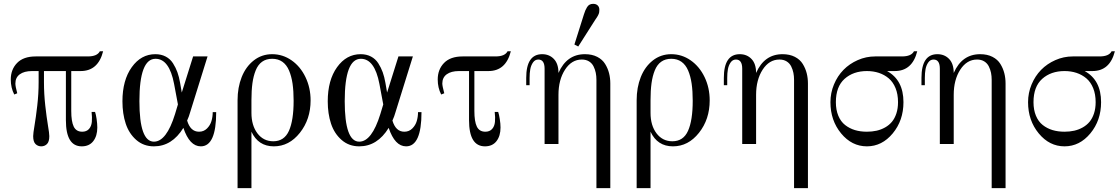

<svg xmlns="http://www.w3.org/2000/svg" viewBox="-20 -750 5827 1000"><path d="M166 -456.1H437Q486.3 -456.1 500 -482.9H517.1Q491.2 -379.9 399.9 -379.9H351.1V-171.9Q351.1 -117.2 364 -90.6Q377 -64 408.2 -64Q430.7 -64 443.4 -78.1Q456.1 -92.3 458.3 -115.2Q460.4 -138.2 457 -167H475.1Q479.5 -154.8 483.2 -130.1Q486.8 -105.5 486.8 -85.9Q486.8 -42 465.8 -14.9Q444.8 12.2 405.8 12.2Q323.2 12.2 323.2 -124V-379.9H209V-321.8Q209 -261.2 215.8 -200Q222.7 -138.7 229.7 -96.9Q236.8 -55.2 236.8 -41Q236.8 -11.7 224.6 0.2Q212.4 12.2 194.8 12.2Q177.2 12.2 165 0.2Q152.8 -11.7 152.8 -41Q152.8 -55.2 159.9 -96.9Q167 -138.7 174.1 -200Q181.2 -261.2 181.2 -321.8V-379.9H147Q106 -379.9 83 -363Q60.1 -346.2 60.1 -314.9Q60.1 -300.3 69.8 -264.2L54.2 -257.8Q36.1 -293 36.1 -335.9Q36.1 -388.2 69.1 -422.1Q102.1 -456.1 166 -456.1Z M789.1 -467.8Q819.8 -467.8 843.3 -455.3Q866.7 -442.9 881.1 -420.2Q895.5 -397.5 904.1 -373.5Q912.6 -349.6 918 -318.8L926.8 -268.1L985.8 -456.1H1061L969.7 -163.1Q964.8 -144.5 954.6 -122.1Q971.7 -64 1016.6 -64Q1041 -64 1057.9 -80.6Q1074.7 -97.2 1081.3 -119.4Q1087.9 -141.6 1087.9 -166H1106Q1106 12.2 1025.9 12.2Q967.3 12.2 935.1 -84Q876 12.2 781.7 12.2Q728 12.2 689.9 -21Q651.9 -54.2 634.8 -106Q617.7 -157.7 617.7 -222.2Q617.7 -332.5 666.3 -400.1Q714.8 -467.8 789.1 -467.8ZM781.7 -12.2Q847.2 -12.2 891.6 -155.8L906.7 -206.1L886.7 -313Q861.8 -443.8 790 -443.8Q706.1 -443.8 706.1 -223.1Q706.1 -12.2 781.7 -12.2Z M1397.5 -467.8Q1452.6 -467.8 1498.5 -435.8Q1544.4 -403.8 1571 -348.4Q1597.7 -293 1597.7 -227.1Q1597.7 -128.4 1541.7 -58.1Q1485.8 12.2 1406.2 12.2Q1325.2 12.2 1289.6 -64V230H1217.3V-228Q1217.3 -294.4 1238.8 -348.6Q1260.3 -402.8 1301.8 -435.3Q1343.3 -467.8 1397.5 -467.8ZM1397.5 -443.8Q1366.7 -443.8 1345.2 -428.5Q1323.7 -413.1 1311.8 -383.5Q1299.8 -354 1294.7 -316.2Q1289.6 -278.3 1289.6 -228V-162.1Q1289.6 -96.7 1320.8 -55.4Q1352.1 -14.2 1403.3 -14.2Q1460.4 -14.2 1484.9 -68.6Q1509.3 -123 1509.3 -225.1Q1509.3 -275.9 1503.7 -314.5Q1498 -353 1485.4 -382.8Q1472.7 -412.6 1450.7 -428.2Q1428.7 -443.8 1397.5 -443.8Z M1858.4 -467.8Q1889.2 -467.8 1912.6 -455.3Q1936 -442.9 1950.4 -420.2Q1964.8 -397.5 1973.4 -373.5Q1981.9 -349.6 1987.3 -318.8L1996.1 -268.1L2055.2 -456.1H2130.4L2039.1 -163.1Q2034.2 -144.5 2023.9 -122.1Q2041 -64 2085.9 -64Q2110.4 -64 2127.2 -80.6Q2144 -97.2 2150.6 -119.4Q2157.2 -141.6 2157.2 -166H2175.3Q2175.3 12.2 2095.2 12.2Q2036.6 12.2 2004.4 -84Q1945.3 12.2 1851.1 12.2Q1797.4 12.2 1759.3 -21Q1721.2 -54.2 1704.1 -106Q1687 -157.7 1687 -222.2Q1687 -332.5 1735.6 -400.1Q1784.2 -467.8 1858.4 -467.8ZM1851.1 -12.2Q1916.5 -12.2 1960.9 -155.8L1976.1 -206.1L1956.1 -313Q1931.2 -443.8 1859.4 -443.8Q1775.4 -443.8 1775.4 -223.1Q1775.4 -12.2 1851.1 -12.2Z M2640.6 -482.9Q2614.7 -379.9 2523.9 -379.9H2450.7V-171.9Q2450.7 -117.2 2463.6 -90.6Q2476.6 -64 2507.8 -64Q2530.3 -64 2543 -78.1Q2555.7 -92.3 2557.9 -115.2Q2560.1 -138.2 2556.6 -167H2574.7Q2579.1 -154.3 2583 -129.9Q2586.9 -105.5 2586.9 -85.9Q2586.9 -42 2565.9 -14.9Q2544.9 12.2 2505.9 12.2Q2422.9 12.2 2422.9 -124V-379.9H2370.6Q2329.6 -379.9 2306.6 -363Q2283.7 -346.2 2283.7 -314.9Q2283.7 -302.2 2293.9 -264.2L2277.8 -257.8Q2259.8 -293 2259.8 -335.9Q2259.8 -388.2 2292.7 -422.1Q2325.7 -456.1 2389.6 -456.1H2560.5Q2609.9 -456.1 2623.5 -482.9Z M2888.7 -370.1Q2931.6 -467.8 3026.4 -467.8Q3063.5 -467.8 3090.6 -453.9Q3117.7 -439.9 3131.8 -416.7Q3146 -393.6 3152.3 -368.4Q3158.7 -343.3 3158.7 -314.9V230H3086.4V-334Q3086.4 -353.5 3083 -370.6Q3079.6 -387.7 3071.5 -404.1Q3063.5 -420.4 3047.9 -430.2Q3032.2 -439.9 3010.3 -439.9Q2957 -439.9 2922.9 -387.2Q2888.7 -334.5 2888.7 -255.9V0H2816.4V-392.1Q2816.4 -439.9 2783.7 -439.9Q2766.6 -439.9 2756.1 -424.8Q2745.6 -409.7 2741.9 -389.6Q2738.3 -369.6 2738.3 -344.2V-306.2H2720.7V-344.2Q2720.7 -467.8 2803.7 -467.8Q2840.8 -467.8 2864.7 -442.9Q2888.7 -418 2888.7 -370.1ZM2971.7 -518.1 3021.5 -675.8Q3025.9 -689 3028.8 -696Q3031.7 -703.1 3037.4 -712.4Q3043 -721.7 3050.8 -725.8Q3058.6 -730 3069.3 -730Q3084.5 -730 3093 -721.7Q3101.6 -713.4 3101.6 -699.2Q3101.6 -692.4 3100.8 -686.8Q3100.1 -681.2 3097.2 -675Q3094.2 -668.9 3093 -666.5Q3091.8 -664.1 3086.4 -656Q3081.1 -647.9 3079.6 -646L2991.7 -507.8Z M3476.1 -467.8Q3531.2 -467.8 3577.1 -435.8Q3623 -403.8 3649.7 -348.4Q3676.3 -293 3676.3 -227.1Q3676.3 -128.4 3620.4 -58.1Q3564.5 12.2 3484.9 12.2Q3403.8 12.2 3368.2 -64V230H3295.9V-228Q3295.9 -294.4 3317.4 -348.6Q3338.9 -402.8 3380.4 -435.3Q3421.9 -467.8 3476.1 -467.8ZM3476.1 -443.8Q3445.3 -443.8 3423.8 -428.5Q3402.3 -413.1 3390.4 -383.5Q3378.4 -354 3373.3 -316.2Q3368.2 -278.3 3368.2 -228V-162.1Q3368.2 -96.7 3399.4 -55.4Q3430.7 -14.2 3481.9 -14.2Q3539.1 -14.2 3563.5 -68.6Q3587.9 -123 3587.9 -225.1Q3587.9 -275.9 3582.3 -314.5Q3576.7 -353 3564 -382.8Q3551.3 -412.6 3529.3 -428.2Q3507.3 -443.8 3476.1 -443.8Z M3918 -370.1Q3960.9 -467.8 4055.7 -467.8Q4092.8 -467.8 4119.9 -453.9Q4147 -439.9 4161.1 -416.7Q4175.3 -393.6 4181.6 -368.4Q4188 -343.3 4188 -314.9V230H4115.7V-334Q4115.7 -353.5 4112.3 -370.6Q4108.9 -387.7 4100.8 -404.1Q4092.8 -420.4 4077.1 -430.2Q4061.5 -439.9 4039.6 -439.9Q3986.3 -439.9 3952.1 -387.2Q3918 -334.5 3918 -255.9V0H3845.7V-392.1Q3845.7 -439.9 3813 -439.9Q3795.9 -439.9 3785.4 -424.8Q3774.9 -409.7 3771.2 -389.6Q3767.6 -369.6 3767.6 -344.2V-306.2H3750V-344.2Q3750 -467.8 3833 -467.8Q3870.1 -467.8 3894 -442.9Q3918 -418 3918 -370.1Z M4757.3 -482.9Q4731.4 -379.9 4640.1 -379.9H4600.1Q4685.5 -333 4685.5 -217.8Q4685.5 -122.6 4629.6 -55.2Q4573.7 12.2 4495.1 12.2Q4416.5 12.2 4360.8 -55.2Q4305.2 -122.6 4305.2 -217.8Q4305.2 -266.1 4323.5 -310.1Q4341.8 -354 4373 -386Q4404.3 -418 4447.5 -437Q4490.7 -456.1 4538.1 -456.1H4677.2Q4726.6 -456.1 4740.2 -482.9ZM4495.1 -379.9Q4424.3 -379.9 4378.9 -339.4Q4333.5 -298.8 4333.5 -217.8Q4333.5 -177.7 4346.2 -147.2Q4358.9 -116.7 4381.6 -98.9Q4404.3 -81.1 4432.6 -72.5Q4460.9 -64 4495.1 -64Q4522 -64 4545.7 -69.3Q4569.3 -74.7 4590.1 -86.4Q4610.8 -98.1 4625.5 -115.7Q4640.1 -133.3 4648.7 -159.4Q4657.2 -185.5 4657.2 -217.8Q4657.2 -259.3 4644.3 -291Q4631.3 -322.8 4608.9 -341.8Q4586.4 -360.8 4557.6 -370.4Q4528.8 -379.9 4495.1 -379.9Z M4947.3 -370.1Q4990.2 -467.8 5085 -467.8Q5122.1 -467.8 5149.2 -453.9Q5176.3 -439.9 5190.4 -416.7Q5204.6 -393.6 5210.9 -368.4Q5217.3 -343.3 5217.3 -314.9V230H5145V-334Q5145 -353.5 5141.6 -370.6Q5138.2 -387.7 5130.1 -404.1Q5122.1 -420.4 5106.4 -430.2Q5090.8 -439.9 5068.8 -439.9Q5015.6 -439.9 4981.4 -387.2Q4947.3 -334.5 4947.3 -255.9V0H4875V-392.1Q4875 -439.9 4842.3 -439.9Q4825.2 -439.9 4814.7 -424.8Q4804.2 -409.7 4800.5 -389.6Q4796.9 -369.6 4796.9 -344.2V-306.2H4779.3V-344.2Q4779.3 -467.8 4862.3 -467.8Q4899.4 -467.8 4923.3 -442.9Q4947.3 -418 4947.3 -370.1Z M5786.6 -482.9Q5760.7 -379.9 5669.4 -379.9H5629.4Q5714.8 -333 5714.8 -217.8Q5714.8 -122.6 5658.9 -55.2Q5603 12.2 5524.4 12.2Q5445.8 12.2 5390.1 -55.2Q5334.5 -122.6 5334.5 -217.8Q5334.5 -266.1 5352.8 -310.1Q5371.1 -354 5402.3 -386Q5433.6 -418 5476.8 -437Q5520 -456.1 5567.4 -456.1H5706.5Q5755.9 -456.1 5769.5 -482.9ZM5524.4 -379.9Q5453.6 -379.9 5408.2 -339.4Q5362.8 -298.8 5362.8 -217.8Q5362.8 -177.7 5375.5 -147.2Q5388.2 -116.7 5410.9 -98.9Q5433.6 -81.1 5461.9 -72.5Q5490.2 -64 5524.4 -64Q5551.3 -64 5575 -69.3Q5598.6 -74.7 5619.4 -86.4Q5640.1 -98.1 5654.8 -115.7Q5669.4 -133.3 5678 -159.4Q5686.5 -185.5 5686.5 -217.8Q5686.5 -259.3 5673.6 -291Q5660.6 -322.8 5638.2 -341.8Q5615.7 -360.8 5586.9 -370.4Q5558.1 -379.9 5524.4 -379.9Z"/></svg>

Font: Flanker Steampunk
Style: Regular
Weight: 400
Designer: Alexey Kryukov, Leonardo Di Lena
Foundry: Alexey Kryukov, Leonardo Di Lena
Version: 1.210